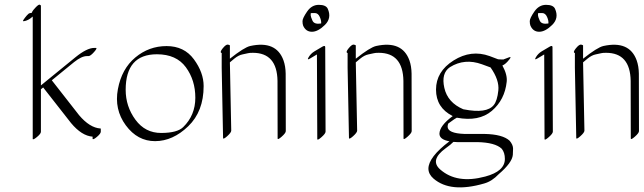

<svg xmlns="http://www.w3.org/2000/svg" viewBox="-20 -575 2766 825"><path d="M120.6 -169.9Q120.1 -171.4 120.6 -173.8V-503.9Q101.1 -486.3 82.5 -483.9Q76.2 -482.9 81.1 -490.2Q85.9 -497.6 94.5 -507.8Q103 -518.1 108.9 -518.6Q114.7 -519 116.7 -520Q117.7 -522 119.1 -525.9Q120.6 -529.8 133.5 -543.5Q146.5 -557.1 151.1 -554.7Q155.8 -552.2 155.8 -550.8V-208L303.7 -328.6Q353.5 -369.1 384.8 -369.1H391.6Q399.9 -369.1 384.3 -351.6Q368.7 -334 360.4 -334H353.5Q330.6 -334 298.3 -308.1L202.6 -230L319.8 -80.1Q365.7 -25.9 411.6 -22.9Q413.6 -22.9 413.1 -21V-9.3Q413.1 -1 397 12.7Q380.9 26.4 377.9 22V12.2Q331.1 8.8 285.2 -46.4L165.5 -199.2L155.8 -191.4V-8.8Q155.8 -0.5 139.4 13.2Q123 26.9 120.6 22.5Z M855 -205.1Q855 -96.2 788.8 -32.5Q722.7 31.2 646.7 31.5Q570.8 31.7 520.5 -36.6Q470.2 -105 486.6 -192.1Q502.9 -279.3 561.5 -328.1Q620.1 -377 695.8 -377Q771.5 -377 813.2 -320.1Q855 -263.2 855 -205.1ZM654.3 -341.8Q520 -341.8 520 -189Q520 -117.7 562 -60.5Q604 -3.4 672.9 -3.7Q741.7 -3.9 767.1 -28.8Q819.3 -79.6 819.3 -155Q819.3 -230.5 778.6 -286.1Q737.8 -341.8 654.3 -341.8Z M932.6 -284.2V-347.2Q922.4 -349.6 937 -367.4Q951.7 -385.3 959.7 -383.3Q967.8 -381.3 967.8 -379.9V-322.8Q1029.3 -371.6 1055.2 -377.4Q1167 -401.9 1198.2 -315.4Q1207 -290.5 1207.5 -258.8L1208 -11.7Q1208 -3.4 1190.4 12.2Q1172.9 27.8 1172.9 19.5L1172.4 -227.5Q1170.4 -348.1 1066.4 -348.1Q1051.8 -348.1 1045.7 -346.4Q1039.6 -344.7 1022.2 -341.3Q1004.9 -337.9 986.8 -323Q968.8 -308.1 967.8 -307.1L973.6 -13.7Q973.6 -5.4 956.1 10.3Q938.5 25.9 938.5 17.6Z M1388.2 -537.6Q1406.2 -497.6 1376.2 -468Q1346.2 -438.5 1320.3 -438.5Q1294.4 -438.5 1282.7 -464.4Q1279.8 -471.7 1279.8 -484.1Q1279.8 -496.6 1299.6 -525.4Q1319.3 -554.2 1349.9 -554.2Q1380.4 -554.2 1388.2 -537.6ZM1359.9 -474.1Q1361.3 -485.8 1354 -502.4Q1346.7 -519 1332.5 -519Q1318.4 -519 1315.4 -518.6Q1314.9 -515.1 1314.9 -509.5Q1314.9 -503.9 1322.5 -486.6Q1330.1 -469.2 1359.9 -474.1ZM1330.6 -354 1365.2 -374.5Q1377 -381.3 1377.4 -373L1378.9 -9.3Q1378.9 -1 1361.1 14.6Q1343.3 30.3 1343.3 22L1341.8 -340.8H1341.3L1312.5 -323.7Q1297.4 -314.5 1306.4 -329.6Q1315.4 -344.7 1330.6 -354Z M1473.6 -284.2V-347.2Q1463.4 -349.6 1478 -367.4Q1492.7 -385.3 1500.7 -383.3Q1508.8 -381.3 1508.8 -379.9V-322.8Q1570.3 -371.6 1596.2 -377.4Q1708 -401.9 1739.3 -315.4Q1748 -290.5 1748.5 -258.8L1749 -11.7Q1749 -3.4 1731.4 12.2Q1713.9 27.8 1713.9 19.5L1713.4 -227.5Q1711.4 -348.1 1607.4 -348.1Q1592.8 -348.1 1586.7 -346.4Q1580.6 -344.7 1563.2 -341.3Q1545.9 -337.9 1527.8 -323Q1509.8 -308.1 1508.8 -307.1L1514.6 -13.7Q1514.6 -5.4 1497.1 10.3Q1479.5 25.9 1479.5 17.6Z M1928.2 34.7Q1917 46.4 1895 62Q1825.2 112.8 1871.6 153.3Q1943.4 216.3 2064.9 183.6Q2149.4 161.1 2149.4 107.9Q2149.4 80.6 2135.7 64Q2107.4 37.1 2030.3 35.6H1944.8Q1936 35.2 1928.2 34.7ZM1820.8 149.9Q1820.8 100.6 1911.1 32.2Q1868.2 24.4 1868.2 -0.5Q1869.1 -35.2 1925.3 -76.2Q1853.5 -112.3 1853.5 -189.9Q1853.5 -267.6 1929 -315.2Q2004.4 -362.8 2084 -334L2120.1 -320.3Q2121.1 -320.3 2126.5 -319.8Q2131.8 -319.3 2142.6 -319.3L2167 -328.6Q2178.7 -333 2169.9 -321.3Q2153.3 -299.3 2138.7 -293.5Q2160.6 -253.9 2157.2 -223.6Q2148.9 -146 2093.3 -98.6Q2037.6 -51.3 1942.9 -69.3Q1941.9 -69.3 1931.6 -62.5Q1921.4 -55.7 1905.8 -43.9Q1903.8 -38.1 1903.3 -31.2Q1903.3 -2 1976.1 0.5H2061.5Q2140.1 2 2169.9 29.8Q2184.6 47.4 2184.6 63.7Q2184.6 80.1 2183.6 90.3Q2180.7 124 2123 173.3Q2093.8 204.1 2060.5 213.4Q1916 255.4 1842.8 192.4Q1821.3 173.8 1820.8 149.9ZM2087.9 -285.2 2050.8 -298.8Q1976.6 -325.7 1913.6 -286.6Q1875 -260.7 1889.2 -197.5Q1903.3 -134.3 1970.7 -105.5Q1970.7 -105.5 1971.2 -105.5Q1972.2 -105 1973.6 -105Q2071.3 -85.9 2101.6 -123.5Q2116.7 -142.1 2121.3 -186.5Q2126 -231 2087.9 -285.2Z M2364.7 -537.6Q2382.8 -497.6 2352.8 -468Q2322.8 -438.5 2296.9 -438.5Q2271 -438.5 2259.3 -464.4Q2256.3 -471.7 2256.3 -484.1Q2256.3 -496.6 2276.1 -525.4Q2295.9 -554.2 2326.4 -554.2Q2356.9 -554.2 2364.7 -537.6ZM2336.4 -474.1Q2337.9 -485.8 2330.6 -502.4Q2323.2 -519 2309.1 -519Q2294.9 -519 2292 -518.6Q2291.5 -515.1 2291.5 -509.5Q2291.5 -503.9 2299.1 -486.6Q2306.6 -469.2 2336.4 -474.1ZM2307.1 -354 2341.8 -374.5Q2353.5 -381.3 2354 -373L2355.5 -9.3Q2355.5 -1 2337.6 14.6Q2319.8 30.3 2319.8 22L2318.4 -340.8H2317.9L2289.1 -323.7Q2273.9 -314.5 2283 -329.6Q2292 -344.7 2307.1 -354Z M2450.2 -284.2V-347.2Q2439.9 -349.6 2454.6 -367.4Q2469.2 -385.3 2477.3 -383.3Q2485.4 -381.3 2485.4 -379.9V-322.8Q2546.9 -371.6 2572.8 -377.4Q2684.6 -401.9 2715.8 -315.4Q2724.6 -290.5 2725.1 -258.8L2725.6 -11.7Q2725.6 -3.4 2708 12.2Q2690.4 27.8 2690.4 19.5L2689.9 -227.5Q2688 -348.1 2584 -348.1Q2569.3 -348.1 2563.2 -346.4Q2557.1 -344.7 2539.8 -341.3Q2522.5 -337.9 2504.4 -323Q2486.3 -308.1 2485.4 -307.1L2491.2 -13.7Q2491.2 -5.4 2473.6 10.3Q2456.1 25.9 2456.1 17.6Z"/></svg>

Font: ML-NILA03
Style: Regular
Weight: 400
Designer: CLT@C-DIT
Version: Version ML-NILA03 1.0